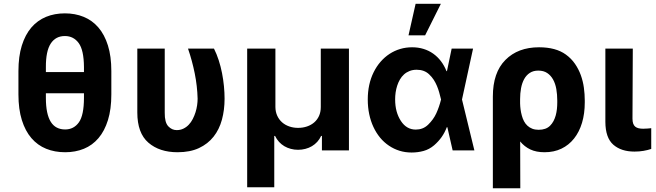

<svg xmlns="http://www.w3.org/2000/svg" viewBox="-20 -806 3515 1029"><path d="M327.8 -734.4Q382.8 -734.4 428.4 -715.7Q474.1 -697.1 507.1 -658.9Q540.1 -620.7 558.4 -562.5Q576.7 -504.3 576.7 -425.1V-300.1Q576.7 -220.9 558.6 -162.5Q540.5 -104 507.8 -65.7Q475.1 -27.3 429.7 -8.7Q384.2 9.9 329.2 9.9Q273.4 9.9 227.5 -8.7Q181.5 -27.3 148.4 -65.7Q115.4 -104 97.1 -162.5Q78.8 -220.9 78.8 -300.1V-425.1Q78.8 -503.6 96.9 -561.8Q115.1 -620 147.9 -658.4Q180.8 -696.7 226.6 -715.6Q272.4 -734.4 327.8 -734.4ZM225.9 -280.9Q225.9 -237.2 232.6 -205.3Q239.3 -173.3 252.3 -152.7Q265.3 -132.1 284.6 -122.2Q304 -112.2 329.2 -112.2Q375.4 -112.2 402.7 -150.2Q429.7 -187.9 430 -280.9V-306.1H225.9ZM225.9 -446.7V-419.7H430V-446.7Q429.3 -537.3 402 -574.9Q374.3 -612.9 327.8 -612.9Q278.1 -612.9 251.8 -572.4Q225.5 -532 225.9 -446.7Z M715.9 -545.5H862.9V-201.7Q862.2 -149.9 882.1 -128.9Q901.3 -108.7 926.8 -108.7Q947.1 -108.7 963.2 -116.7Q979.4 -124.6 991.8 -137.8Q1004.3 -150.9 1013.1 -168.3Q1022 -185.7 1027.9 -204.4Q1033.7 -223 1036.4 -241.8Q1039.1 -260.7 1039.1 -277Q1037.3 -345.2 1023.6 -413Q1009.9 -480.8 987.6 -545.5H1126.8Q1141.3 -516.7 1152.2 -483.1Q1163 -449.6 1169.9 -414.4Q1176.8 -379.3 1180.2 -344.1Q1183.6 -308.9 1183.6 -277Q1183.6 -217 1169.4 -164.6Q1155.2 -112.2 1124.6 -73.5Q1094.1 -34.8 1046.3 -12.4Q998.6 9.9 931.5 9.9Q834.5 9.9 775.2 -41.5Q715.9 -92.7 715.9 -203.1Z M1304.7 197.8V-545.5H1456V-232.2Q1456.3 -206.3 1465.9 -185.5Q1475.5 -164.8 1491.8 -150.4Q1508.2 -136 1530.2 -128.4Q1552.2 -120.7 1577.4 -120.7Q1603 -120.7 1625.2 -128.2Q1647.4 -135.7 1663.9 -149.9Q1680.4 -164.1 1689.8 -184.8Q1699.2 -205.6 1699.2 -232.2V-545.5H1850.1V0H1705.3V-77.4H1701Q1692.8 -59.7 1680.2 -45.8Q1667.6 -32 1651.6 -22.5Q1635.7 -13.1 1616.8 -8.2Q1598 -3.2 1577.4 -3.2Q1557.2 -3.2 1538.5 -8.2Q1519.9 -13.1 1503.9 -22.5Q1487.9 -32 1475.3 -45.8Q1462.7 -59.7 1454.2 -77.4H1449.9V197.8Z M1951 -272.7Q1951 -355.1 1982.6 -419Q1998.2 -450.6 2019.9 -475.3Q2041.5 -500 2067.8 -517.2Q2094.1 -534.4 2124.6 -543.5Q2155.2 -552.6 2188.6 -552.6Q2221.2 -552.6 2249.6 -543.9Q2278.1 -535.2 2301.5 -518.6Q2324.9 -502.1 2343 -478.3Q2361.2 -454.5 2372.9 -424.7H2375.4L2400.6 -545.5H2515.3L2456 -272.7L2522.4 0H2405.9L2377.5 -124.3H2374.6Q2363.6 -95.2 2346.8 -71.4Q2329.9 -47.6 2306.5 -27.3Q2280.5 -5.3 2250 3Q2219.5 11.4 2186.1 11.4Q2151.6 11.4 2121.6 2.1Q2091.6 -7.1 2064.6 -25.2Q2038 -43 2017 -68.4Q1996.1 -93.8 1981.4 -125.4Q1966.6 -157 1958.8 -194.1Q1951 -231.2 1951 -272.7ZM2128.6 -157.7Q2158.7 -111.5 2208.5 -111.5Q2226.9 -111.5 2243.4 -117.7Q2259.9 -123.9 2274.1 -137.4Q2302.9 -165.1 2318.4 -199Q2333.8 -233 2343.4 -271.3L2343.8 -272.7L2343.4 -274.1Q2338.8 -293 2333.8 -310.9Q2328.8 -328.8 2321.7 -345.7Q2314.6 -362.6 2304.7 -378.2Q2294.7 -393.8 2279.8 -407.7Q2253.9 -432.2 2213.1 -432.2Q2191.8 -432.2 2174.9 -425.4Q2158 -418.7 2145.2 -407.1Q2132.5 -395.6 2123.4 -380Q2114.3 -364.3 2108.7 -346.8Q2103 -329.2 2100.3 -310.5Q2097.7 -291.9 2097.7 -273.8Q2097.7 -238.3 2105.5 -209.7Q2113.3 -181.1 2128.6 -157.7ZM2169.4 -616.8 2207.4 -785.5H2342.7L2258.5 -616.8Z M2621.4 203.1V-288.4Q2621.4 -417.3 2688.6 -484.7Q2755.7 -552.6 2869 -552.6Q2958.8 -552.6 3012.4 -513.8Q3041.9 -492.5 3061.4 -464.1Q3081 -435.7 3092.7 -403.4Q3104.4 -371.1 3109.2 -336.3Q3114 -301.5 3114 -267V-257.1Q3114 -197.1 3099.3 -147.9Q3084.5 -98.7 3056.6 -63.6Q3028.8 -28.4 2988.8 -9.2Q2948.9 9.9 2898.4 9.9Q2853.7 9.9 2822.1 -5.1Q2790.5 -20.2 2767.8 -47.9L2768.5 203.1ZM2767.4 -251.8Q2767.8 -235.8 2769.9 -219.8Q2772 -203.8 2776.6 -186.8Q2780.9 -170.5 2788.2 -156.6Q2795.5 -142.8 2806.5 -132.5Q2817.5 -122.2 2832.4 -116.3Q2847.3 -110.4 2866.8 -110.4Q2906.2 -110.4 2927.9 -132.1Q2938.9 -143.1 2946.4 -157.1Q2953.8 -171.2 2958.3 -187.3Q2962.7 -203.5 2964.7 -221.2Q2966.6 -239 2966.6 -257.1V-267Q2966.6 -299.7 2961.5 -328.8Q2956.3 -358 2944.2 -379.8Q2932.2 -401.6 2912.8 -414.6Q2893.5 -427.6 2864.7 -427.6Q2838.1 -427.6 2819.4 -415.3Q2800.8 -403.1 2789.2 -382.1Q2777.7 -361.2 2772.5 -333.3Q2767.4 -305.4 2767.4 -274.5Z M3224.4 -545.5H3371.4L3369.7 -170.8Q3369.7 -154.5 3373.4 -143.8Q3377.1 -133.2 3384.6 -127.1Q3392 -121.1 3402.7 -118.6Q3413.4 -116.1 3427.2 -116.1Q3441.4 -116.1 3451.7 -117.2Q3462 -118.3 3470.2 -119V-7.8Q3451.7 -1.4 3428.8 2.5Q3405.9 6.4 3380.3 6.4Q3309.3 6.4 3267 -30.5Q3224.8 -67.5 3224.4 -152.7Z"/></svg>

Font: Inter P
Style: Bold
Weight: 700
Designer: Rasmus Andersson
Foundry: rsms
Version: Version 3.018;git-588b23468